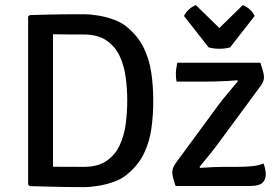

<svg xmlns="http://www.w3.org/2000/svg" viewBox="-20 -744 1118 768"><path d="M593 -341.5Q593 -283 585.5 -229.5Q578 -176 555.5 -129.5Q533 -83 488 -46Q466.5 -28 436 -17Q405.5 -6 373.2 -0.8Q341 4.5 315 4.5Q274.5 4.5 242 4Q209.5 3.5 175.8 2.5Q142 1.5 98.5 0.5L92.5 -5.5V-677.5L98.5 -683.5Q142 -685 175.8 -685.8Q209.5 -686.5 242 -686.8Q274.5 -687 315 -687Q341 -687 373.2 -681.8Q405.5 -676.5 436 -665.2Q466.5 -654 488 -636Q532.5 -599 555 -552.5Q577.5 -506 585.2 -452.8Q593 -399.5 593 -341.5ZM489 -341.5Q489 -387 483 -433.5Q477 -480 459 -519Q441 -558 406.2 -582Q371.5 -606 314.5 -606Q282 -606 254.5 -606.2Q227 -606.5 192 -607V-77Q227 -77 254.5 -76.8Q282 -76.5 314.5 -76.5Q371.5 -76.5 406.2 -100.5Q441 -124.5 459 -163.5Q477 -202.5 483 -249.2Q489 -296 489 -341.5ZM853 -323Q870 -345.5 891.5 -371.2Q913 -397 932 -419.5L929 -423Q915 -421.5 891.5 -420.2Q868 -419 842 -418.2Q816 -417.5 795 -417.5H686.5Q684.5 -425 684 -433.8Q683.5 -442.5 683.5 -449Q683.5 -457.5 685 -469.5Q686.5 -481.5 689 -493H1021.5Q1036 -452 1036 -435Q1036 -418.5 1023.5 -401.5L856 -174.5Q839 -151 817.5 -124.5Q796 -98 778 -76.5L781 -72.5Q806 -74.5 831.5 -75.5Q857 -76.5 875 -76.5H924.5Q960 -76.5 987.8 -79.2Q1015.5 -82 1034 -90Q1043 -68 1043 -46.5Q1043 -25 1029.5 -12.5Q1016 0 980.5 0H682.5Q669 -39 669 -54Q669 -62.5 672.2 -71.8Q675.5 -81 684 -93ZM814.5 -554.5 716 -680Q723.5 -696 737.5 -707.8Q751.5 -719.5 763.5 -723.5L857.5 -632L951 -723.5Q963 -719.5 977.2 -707.8Q991.5 -696 998.5 -680L900.5 -554.5Q881.5 -549 857.5 -549Q833.5 -549 814.5 -554.5Z"/></svg>

Font: Signika Negative SC
Style: Regular
Weight: 400
Designer: Anna Giedryś
Foundry: Anna Giedryś
Version: Version 2.000; ttfautohint (v1.8.3) -l 8 -r 50 -G 200 -x 9 -